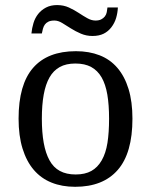

<svg xmlns="http://www.w3.org/2000/svg" viewBox="-20 -716 587 746"><path d="M494.6 -254.9Q494.6 -121.1 437.5 -55.7Q380.4 9.8 272 9.8Q220.7 9.8 180.2 -6.6Q139.6 -22.9 111.3 -55.9Q83 -88.9 67.6 -138.7Q52.2 -188.5 52.2 -254.9Q52.2 -387.7 108.6 -452.4Q165 -517.1 274.9 -517.1Q326.2 -517.1 366.9 -501.2Q407.7 -485.4 436 -452.4Q464.4 -419.4 479.5 -370.1Q494.6 -320.8 494.6 -254.9ZM142.6 -254.9Q142.6 -201.2 149.9 -160.9Q157.2 -120.6 172.4 -93Q187.5 -65.4 212.6 -51.8Q237.8 -38.1 273.9 -38.1Q310.5 -38.1 335 -51.8Q359.4 -65.4 375.2 -93Q391.1 -120.6 397.5 -160.9Q403.8 -201.2 403.8 -254.9Q403.8 -308.6 397 -348.6Q390.1 -388.7 374.8 -415.3Q359.4 -441.9 334.5 -455.6Q309.6 -469.2 272.9 -469.2Q236.8 -469.2 212.2 -455.6Q187.5 -441.9 172.4 -415.3Q157.2 -388.7 149.9 -348.6Q142.6 -308.6 142.6 -254.9ZM351.1 -636.2Q364.3 -636.2 373 -640.6Q381.8 -645 387.5 -652.3Q393.1 -659.7 394.8 -668.7Q396.5 -677.7 397.5 -687H438Q437 -666 431.2 -646.2Q425.3 -626.5 412.8 -610.1Q400.4 -593.8 382.6 -585Q364.7 -576.2 339.4 -576.2Q315.4 -576.2 294.4 -585.2Q273.4 -594.2 255.6 -605.5Q237.8 -616.7 221.9 -626.5Q206.1 -636.2 191.4 -636.2Q176.8 -636.2 168 -631.8Q159.2 -627.4 154.3 -620.6Q149.4 -613.8 146.7 -604Q144 -594.2 142.6 -585.9H102.1Q104 -606.4 110.1 -626.5Q116.2 -646.5 128.4 -661.9Q140.6 -677.2 158.9 -686.8Q177.2 -696.3 201.7 -696.3Q227.1 -696.3 247.8 -686.8Q268.6 -677.2 285.9 -665.8Q303.2 -654.3 319.3 -645.3Q335.4 -636.2 351.1 -636.2Z"/></svg>

Font: MUA Office
Style: Regular
Weight: 400
Designer: Khon Soe Zaw Thu
Foundry: Myanmar Unicode
Version: Version 2.10 June 24, 2017